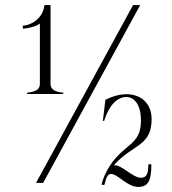

<svg xmlns="http://www.w3.org/2000/svg" viewBox="-20 -720 677 756"><path d="M179 -390V-700H155C148 -639 92 -619 70 -619V-607C91 -608 122 -616 137 -627V-390C137 -366 119 -359 87 -355V-350H229V-355C196 -359 179 -367 179 -390ZM524 16C562 16 576 -6 576 -73H564C564 -39 559 -20 535 -20C502 -20 457 -74 428 -69C500 -152 577 -142 577 -251C577 -312 536 -349 478 -349C453 -349 425 -342 395 -327L385 -244H390C409 -306 442 -338 477 -338C509 -338 535 -308 535 -245C535 -148 470 -155 413 -68C397 -44 384 -15 380 8H391C396 -12 399 -21 404 -28C408 -33 412 -35 417 -35C444 -35 481 16 524 16ZM504 -700 122 0H150L532 -700Z"/></svg>

Font: Sprat Condensed Thin
Style: Regular
Weight: 100
Width: 3
Designer: Ethan Nakache
Foundry: Collletttivo
Version: Version 2.000;Glyphs 3.2 (3217)